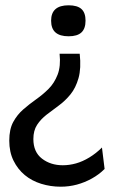

<svg xmlns="http://www.w3.org/2000/svg" viewBox="-20 -549 437 725"><path d="M281 -346Q287 -291 276.5 -254Q266 -217 246 -192.5Q226 -168 202 -150.5Q178 -133 156 -116Q134 -99 120 -77.5Q106 -56 106 -24Q106 25 138.5 50Q171 75 217 75Q242 75 267 68Q292 61 317.5 45.5Q343 30 365 8L375 89Q354 110 327 125Q300 140 270.5 148Q241 156 209 156Q171 156 135.5 145Q100 134 73.5 112Q47 90 31 57.5Q15 25 15 -18Q15 -61 30 -88.5Q45 -116 68 -136Q91 -156 116.5 -174Q142 -192 163.5 -213.5Q185 -235 197.5 -267Q210 -299 205 -346ZM239 -529Q272 -529 287.5 -515Q303 -501 303 -471Q303 -441 287.5 -426.5Q272 -412 239 -412Q206 -412 189.5 -426.5Q173 -441 173 -471Q173 -529 239 -529Z"/></svg>

Font: Bricolage Grotesque
Style: Regular
Weight: 400
Designer: Mathieu Triay
Foundry: Atelier Triay
Version: Version 1.001;gftools[0.9.33.dev8+g029e19f]